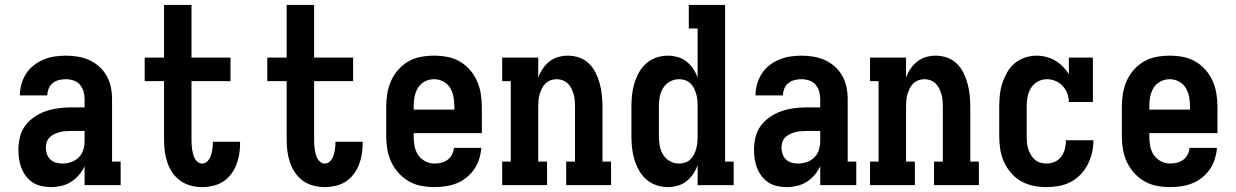

<svg xmlns="http://www.w3.org/2000/svg" viewBox="-20 -755 5040 783"><path d="M188 8Q169 8 150 4Q131 0 115 -10Q99 -20 87 -35.5Q75 -51 68 -68.5Q61 -86 58 -105Q55 -124 55 -143Q55 -169 61 -195Q67 -221 82.5 -242Q98 -263 120 -278Q142 -293 166.5 -301.5Q191 -310 217 -313.5Q243 -317 269 -317H325V-351Q325 -367 320.5 -382.5Q316 -398 305.5 -410Q295 -422 279.5 -427Q264 -432 248 -432Q234 -432 220 -428.5Q206 -425 195 -416Q184 -407 178.5 -393.5Q173 -380 173 -366H61Q61 -389 67.5 -412Q74 -435 86.5 -454.5Q99 -474 117.5 -488.5Q136 -503 157.5 -512Q179 -521 202 -524.5Q225 -528 248 -528Q273 -528 297.5 -524Q322 -520 344 -510Q366 -500 384.5 -483.5Q403 -467 415 -445.5Q427 -424 432 -400Q437 -376 437 -351V-96H472V0H325V-77Q316 -58 302 -41.5Q288 -25 270 -13.5Q252 -2 230.5 3Q209 8 188 8ZM234 -88Q252 -88 270 -94Q288 -100 301 -113Q314 -126 319.5 -144Q325 -162 325 -180V-221H269Q257 -221 245.5 -220Q234 -219 223 -216Q212 -213 201.5 -208Q191 -203 183 -195.5Q175 -188 171 -176.5Q167 -165 167 -154Q167 -141 171 -128Q175 -115 184.5 -105.5Q194 -96 207 -92Q220 -88 234 -88Z M804 8Q781 8 758 2Q735 -4 716 -17.5Q697 -31 683.5 -50.5Q670 -70 662.5 -92.5Q655 -115 652 -138Q649 -161 649 -185V-424H570V-520H649V-735H761V-520H920V-424H761V-185Q761 -175 761.5 -165.5Q762 -156 763.5 -146Q765 -136 767.5 -126.5Q770 -117 774.5 -108.5Q779 -100 787 -94Q795 -88 804 -88Q817 -88 826.5 -98Q836 -108 840 -120.5Q844 -133 846 -146Q848 -159 848 -173V-177H959V-167Q959 -145 955 -123Q951 -101 943 -81Q935 -61 921 -43Q907 -25 888.5 -13.5Q870 -2 848 3Q826 8 804 8Z M1304 8Q1281 8 1258 2Q1235 -4 1216 -17.5Q1197 -31 1183.5 -50.5Q1170 -70 1162.5 -92.5Q1155 -115 1152 -138Q1149 -161 1149 -185V-424H1070V-520H1149V-735H1261V-520H1420V-424H1261V-185Q1261 -175 1261.5 -165.5Q1262 -156 1263.5 -146Q1265 -136 1267.5 -126.5Q1270 -117 1274.5 -108.5Q1279 -100 1287 -94Q1295 -88 1304 -88Q1317 -88 1326.5 -98Q1336 -108 1340 -120.5Q1344 -133 1346 -146Q1348 -159 1348 -173V-177H1459V-167Q1459 -145 1455 -123Q1451 -101 1443 -81Q1435 -61 1421 -43Q1407 -25 1388.5 -13.5Q1370 -2 1348 3Q1326 8 1304 8Z M1752 8Q1725 8 1698 3Q1671 -2 1647.5 -15.5Q1624 -29 1605.5 -49.5Q1587 -70 1575.5 -94.5Q1564 -119 1559.5 -146Q1555 -173 1555 -200V-320Q1555 -347 1559.5 -374Q1564 -401 1575 -425.5Q1586 -450 1604 -470.5Q1622 -491 1645.5 -504.5Q1669 -518 1696 -523Q1723 -528 1750 -528Q1777 -528 1804 -523Q1831 -518 1854.5 -504.5Q1878 -491 1896 -470.5Q1914 -450 1925 -425.5Q1936 -401 1940.5 -374Q1945 -347 1945 -320V-212H1667V-200Q1667 -180 1670.5 -160Q1674 -140 1685 -123.5Q1696 -107 1714 -97.5Q1732 -88 1752 -88Q1766 -88 1780 -91.5Q1794 -95 1805.5 -103.5Q1817 -112 1823.5 -125Q1830 -138 1831 -152H1943Q1941 -129 1934 -106.5Q1927 -84 1914 -65Q1901 -46 1882.5 -31Q1864 -16 1842.5 -7.5Q1821 1 1798 4.5Q1775 8 1752 8ZM1667 -308H1833V-320Q1833 -340 1829.5 -359.5Q1826 -379 1816 -396Q1806 -413 1788 -422.5Q1770 -432 1750 -432Q1730 -432 1712 -422.5Q1694 -413 1684 -396Q1674 -379 1670.5 -359.5Q1667 -340 1667 -320Z M2028 0V-96H2063V-424H2028V-520H2175V-439Q2182 -458 2193.5 -475Q2205 -492 2221 -504.5Q2237 -517 2256.5 -522.5Q2276 -528 2296 -528Q2320 -528 2342.5 -520Q2365 -512 2382 -495.5Q2399 -479 2409.5 -457.5Q2420 -436 2426 -413.5Q2432 -391 2434.5 -367.5Q2437 -344 2437 -320V-96H2472V0H2289V-96H2325V-320Q2325 -333 2324 -345.5Q2323 -358 2319.5 -370Q2316 -382 2310.5 -393.5Q2305 -405 2296 -414Q2287 -423 2275 -427.5Q2263 -432 2250 -432Q2237 -432 2225 -427.5Q2213 -423 2204 -414Q2195 -405 2189.5 -393.5Q2184 -382 2180.5 -370Q2177 -358 2176 -345.5Q2175 -333 2175 -320V-96H2211V0Z M2703 8Q2679 8 2656 0Q2633 -8 2615 -24Q2597 -40 2585.5 -61Q2574 -82 2567 -105Q2560 -128 2557.5 -152Q2555 -176 2555 -200V-320Q2555 -344 2557.5 -368Q2560 -392 2567 -415Q2574 -438 2585.5 -459Q2597 -480 2615 -496Q2633 -512 2656 -520Q2679 -528 2703 -528Q2723 -528 2743 -522.5Q2763 -517 2779 -504.5Q2795 -492 2806.5 -475Q2818 -458 2825 -439V-639H2789V-735H2937V-96H2972V0H2825V-81Q2818 -62 2806.5 -45Q2795 -28 2779 -15.5Q2763 -3 2743 2.5Q2723 8 2703 8ZM2749 -88Q2762 -88 2774 -92Q2786 -96 2795.5 -105Q2805 -114 2810.5 -125.5Q2816 -137 2819.5 -149.5Q2823 -162 2824 -174.5Q2825 -187 2825 -200V-320Q2825 -333 2824 -345.5Q2823 -358 2819.5 -370.5Q2816 -383 2810.5 -394.5Q2805 -406 2795.5 -415Q2786 -424 2774 -428Q2762 -432 2749 -432Q2729 -432 2711.5 -422Q2694 -412 2684 -395.5Q2674 -379 2670.5 -359.5Q2667 -340 2667 -320V-200Q2667 -180 2670.5 -160.5Q2674 -141 2684 -124.5Q2694 -108 2711.5 -98Q2729 -88 2749 -88Z M3188 8Q3169 8 3150 4Q3131 0 3115 -10Q3099 -20 3087 -35.5Q3075 -51 3068 -68.5Q3061 -86 3058 -105Q3055 -124 3055 -143Q3055 -169 3061 -195Q3067 -221 3082.5 -242Q3098 -263 3120 -278Q3142 -293 3166.5 -301.5Q3191 -310 3217 -313.5Q3243 -317 3269 -317H3325V-351Q3325 -367 3320.5 -382.5Q3316 -398 3305.5 -410Q3295 -422 3279.5 -427Q3264 -432 3248 -432Q3234 -432 3220 -428.5Q3206 -425 3195 -416Q3184 -407 3178.5 -393.5Q3173 -380 3173 -366H3061Q3061 -389 3067.5 -412Q3074 -435 3086.5 -454.5Q3099 -474 3117.5 -488.5Q3136 -503 3157.5 -512Q3179 -521 3202 -524.5Q3225 -528 3248 -528Q3273 -528 3297.5 -524Q3322 -520 3344 -510Q3366 -500 3384.5 -483.5Q3403 -467 3415 -445.5Q3427 -424 3432 -400Q3437 -376 3437 -351V-96H3472V0H3325V-77Q3316 -58 3302 -41.5Q3288 -25 3270 -13.5Q3252 -2 3230.5 3Q3209 8 3188 8ZM3234 -88Q3252 -88 3270 -94Q3288 -100 3301 -113Q3314 -126 3319.5 -144Q3325 -162 3325 -180V-221H3269Q3257 -221 3245.5 -220Q3234 -219 3223 -216Q3212 -213 3201.5 -208Q3191 -203 3183 -195.5Q3175 -188 3171 -176.5Q3167 -165 3167 -154Q3167 -141 3171 -128Q3175 -115 3184.5 -105.5Q3194 -96 3207 -92Q3220 -88 3234 -88Z M3528 0V-96H3563V-424H3528V-520H3675V-439Q3682 -458 3693.5 -475Q3705 -492 3721 -504.5Q3737 -517 3756.5 -522.5Q3776 -528 3796 -528Q3820 -528 3842.5 -520Q3865 -512 3882 -495.5Q3899 -479 3909.5 -457.5Q3920 -436 3926 -413.5Q3932 -391 3934.5 -367.5Q3937 -344 3937 -320V-96H3972V0H3789V-96H3825V-320Q3825 -333 3824 -345.5Q3823 -358 3819.5 -370Q3816 -382 3810.5 -393.5Q3805 -405 3796 -414Q3787 -423 3775 -427.5Q3763 -432 3750 -432Q3737 -432 3725 -427.5Q3713 -423 3704 -414Q3695 -405 3689.5 -393.5Q3684 -382 3680.5 -370Q3677 -358 3676 -345.5Q3675 -333 3675 -320V-96H3711V0Z M4247 8Q4221 8 4194 2.5Q4167 -3 4144 -16Q4121 -29 4103 -50Q4085 -71 4074 -95.5Q4063 -120 4059 -146.5Q4055 -173 4055 -200V-320Q4055 -344 4057.5 -368Q4060 -392 4067.5 -415Q4075 -438 4087 -459.5Q4099 -481 4117.5 -496.5Q4136 -512 4159.5 -520Q4183 -528 4207 -528Q4227 -528 4246.5 -523Q4266 -518 4283 -508Q4300 -498 4314 -484Q4328 -470 4339 -453V-520H4437V-339H4339Q4339 -357 4332.5 -374Q4326 -391 4313.5 -404.5Q4301 -418 4284 -425Q4267 -432 4249 -432Q4229 -432 4211.5 -422Q4194 -412 4184 -395.5Q4174 -379 4170.5 -359.5Q4167 -340 4167 -320V-200Q4167 -187 4168 -174Q4169 -161 4173 -148.5Q4177 -136 4183.5 -124.5Q4190 -113 4199.5 -104.5Q4209 -96 4221.5 -92Q4234 -88 4247 -88Q4265 -88 4281 -95Q4297 -102 4307.5 -116Q4318 -130 4322.5 -147Q4327 -164 4327 -182V-183H4439V-181Q4439 -155 4433 -130.5Q4427 -106 4415.5 -83.5Q4404 -61 4386 -42.5Q4368 -24 4345.5 -12.5Q4323 -1 4298 3.5Q4273 8 4247 8Z M4752 8Q4725 8 4698 3Q4671 -2 4647.5 -15.5Q4624 -29 4605.5 -49.5Q4587 -70 4575.5 -94.5Q4564 -119 4559.5 -146Q4555 -173 4555 -200V-320Q4555 -347 4559.5 -374Q4564 -401 4575 -425.5Q4586 -450 4604 -470.5Q4622 -491 4645.5 -504.5Q4669 -518 4696 -523Q4723 -528 4750 -528Q4777 -528 4804 -523Q4831 -518 4854.5 -504.5Q4878 -491 4896 -470.5Q4914 -450 4925 -425.5Q4936 -401 4940.5 -374Q4945 -347 4945 -320V-212H4667V-200Q4667 -180 4670.5 -160Q4674 -140 4685 -123.5Q4696 -107 4714 -97.5Q4732 -88 4752 -88Q4766 -88 4780 -91.5Q4794 -95 4805.5 -103.5Q4817 -112 4823.5 -125Q4830 -138 4831 -152H4943Q4941 -129 4934 -106.5Q4927 -84 4914 -65Q4901 -46 4882.5 -31Q4864 -16 4842.5 -7.5Q4821 1 4798 4.5Q4775 8 4752 8ZM4667 -308H4833V-320Q4833 -340 4829.5 -359.5Q4826 -379 4816 -396Q4806 -413 4788 -422.5Q4770 -432 4750 -432Q4730 -432 4712 -422.5Q4694 -413 4684 -396Q4674 -379 4670.5 -359.5Q4667 -340 4667 -320Z"/></svg>

Font: Iosevka Curly Slab
Style: Bold
Weight: 700
Monospace: yes
Designer: Belleve Invis
Foundry: Belleve Invis
Version: Version 22.1.2; ttfautohint (v1.8.4)